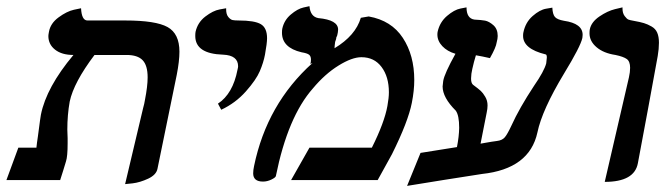

<svg xmlns="http://www.w3.org/2000/svg" viewBox="-20 -589 2175 628"><path d="M389.2 13.2 448.2 -235.8Q452.1 -249 454.1 -262.2Q462.9 -307.1 462.9 -335.9Q462.9 -375 446.5 -392.1Q430.2 -409.2 394 -409.2H289.1Q221.2 -319.3 208 -256.8Q200.2 -212.9 200.2 -165Q200.2 -160.2 200.7 -150.6Q201.2 -141.1 201.2 -137.2V-120.1Q201.2 -77.1 195.8 -61Q192.9 -51.3 186.5 -30.5Q180.2 -9.8 176.8 0H1L40 -106H99.1Q99.1 -109.9 101.1 -123Q103 -136.2 104 -143.1Q112.8 -210.9 113.8 -213.9Q131.8 -303.7 220.2 -409.2Q182.1 -409.2 160.2 -426.5Q138.2 -443.8 138.2 -471.2Q138.2 -475.1 140.1 -484.9Q145 -512.7 171.6 -532.2Q198.2 -551.8 221.7 -557.1L245.1 -562Q247.1 -522 266.1 -522H390.1Q489.3 -522 528.1 -500.5Q566.9 -479 566.9 -419.9Q566.9 -389.2 558.1 -344.2L495.1 -37.1Q491.2 -17.1 464.6 -4.6Q438 7.8 413.6 10.7Z M703.6 -230 692.9 -250Q741.7 -282.2 756.8 -360.8Q758.8 -368.7 758.8 -372.1Q758.8 -408.2 709.5 -410.2Q618.7 -413.1 618.7 -471.2Q618.7 -480 619.6 -484.9Q626.5 -515.6 651.6 -534.9Q676.8 -554.2 698.2 -558.1L719.7 -562V-558.1Q719.7 -542 726.8 -533.4Q733.9 -524.9 740.7 -523.4Q747.6 -522 760.7 -522Q812.5 -522 833 -510Q853.5 -498 853.5 -463.9Q853.5 -447.8 846.7 -410.2Q841.8 -384.3 829.8 -356.2Q817.9 -328.1 784.2 -290Q750.5 -252 703.6 -230Z M1160.2 -530.8 1186 -535.2Q1260.3 -522 1297.6 -465.1Q1335 -408.2 1335 -327.1Q1335 -293 1327.1 -252.9Q1314.9 -190.9 1262.2 -85Q1255.4 -71.8 1238.8 -42.5Q1222.2 -13.2 1215.3 0H932.1L992.2 -106H1196.3Q1237.3 -188 1247.1 -242.2Q1252 -269 1252 -287.1Q1252 -337.9 1228 -369.9Q1204.1 -401.9 1162.1 -401.9Q1131.3 -401.9 1087.2 -374.5Q1043 -347.2 1003.4 -299.8Q921.4 -207 882.3 -13.2Q881.3 -8.3 867.7 -1.7Q854 4.9 840.3 4.9Q808.1 4.9 808.1 -22Q808.1 -32.7 811 -45.9Q853 -249 1002 -382.8L995.1 -379.9Q997.1 -385.7 997.1 -394Q997.1 -405.3 990.7 -410.2Q984.4 -415 966.3 -418Q902.3 -433.1 902.3 -481.9Q902.3 -490.7 903.3 -495.1Q909.2 -522.9 931.2 -541.5Q953.1 -560.1 972.7 -564.5L992.2 -568.8Q995.1 -534.7 1021 -529.8Q1085.9 -523.9 1085.9 -492.2Q1085.9 -487.3 1085 -482.9Q1084 -473.1 1079.1 -463.9L1080.1 -464.8Q1080.1 -462.9 1078.6 -459Q1077.1 -455.1 1076.2 -452.1Q1074.2 -438 1074.2 -431.2Q1143.1 -472.7 1160.2 -530.8Z M1605.5 -127.9Q1622.6 -129.9 1631.1 -139.9Q1639.6 -149.9 1652.8 -178.2Q1678.7 -235.4 1726.6 -308.1Q1759.8 -356 1766.6 -381.8Q1768.6 -397.9 1768.6 -400.9Q1768.6 -410.6 1764.6 -411.1Q1690.4 -429.2 1690.9 -472.2Q1690.9 -479 1691.9 -482.9Q1698.7 -516.1 1722.2 -536.6Q1745.6 -557.1 1766.1 -560.5L1786.6 -564Q1787.6 -542 1795.2 -533.4Q1802.7 -524.9 1824.7 -521Q1885.7 -512.2 1885.7 -475.1Q1885.7 -474.1 1885.3 -470Q1884.8 -465.8 1884.8 -464.8Q1878.9 -437 1824.7 -348.1Q1752.9 -229 1737.8 -155.8Q1711.9 -36.6 1556.6 -20Q1518.6 -14.2 1432.1 -0.5Q1345.7 13.2 1311.5 19L1355.5 -88.9L1474.6 -107.9Q1481.4 -142.1 1481.9 -170.9Q1481.9 -211.9 1470.7 -227.1Q1427.7 -270 1427.7 -306.2Q1427.7 -310.1 1429.7 -324.2Q1433.6 -348.1 1469.7 -413.1Q1442.9 -420.9 1426.8 -438Q1410.6 -455.1 1410.6 -476.1Q1410.6 -481.9 1411.6 -485.8Q1418.5 -516.6 1442.1 -536.9Q1465.8 -557.1 1485.8 -561L1505.9 -564.9Q1505.9 -528.8 1531.7 -524.9Q1553.7 -523.9 1566.7 -521.5Q1579.6 -519 1593.8 -506.6Q1607.9 -494.1 1607.9 -471.2Q1607.9 -462.4 1604.5 -450.2Q1602.5 -434.1 1582.5 -398.9Q1556.6 -404.8 1536.6 -408.2Q1529.8 -386.2 1524.9 -363.8Q1521 -347.7 1520.8 -332.8Q1520.5 -317.9 1526.9 -312Q1545.9 -297.9 1552.7 -291.5Q1559.6 -285.2 1567.1 -272.5Q1574.7 -259.8 1574.7 -244.1Q1574.7 -233.4 1571.8 -220.2L1551.8 -119.1Q1557.6 -120.1 1568.6 -122.1Q1579.6 -124 1588.6 -125.5Q1597.7 -127 1605.5 -127.9Z M1958 5.9 2037.1 -335.9Q2041 -353 2041 -367.2Q2041 -388.2 2030 -396Q2019 -403.8 1993.2 -409.2Q1954.1 -415 1931.2 -434.6Q1908.2 -454.1 1908.2 -480Q1908.2 -488.8 1909.2 -493.2Q1914.1 -517.1 1940.7 -535.2Q1967.3 -553.2 1991.7 -559.1L2016.1 -564.9V-561Q2016.1 -545.9 2023.2 -536.4Q2030.3 -526.9 2035.6 -524.9Q2041 -522.9 2052.2 -521Q2074.2 -517.1 2086.2 -513.4Q2098.1 -509.8 2111.1 -502.4Q2124 -495.1 2129.6 -482.2Q2135.3 -469.2 2135.3 -449.2Q2135.3 -429.2 2131.3 -405.8Q2121.6 -351.6 2099.9 -234.4Q2078.1 -117.2 2066.4 -55.2Q2055.2 5.9 1958 5.9Z"/></svg>

Font: Linux Libertine
Style: Semibold Italic
Weight: 600
Italic angle: -11.5°
Designer: Philipp H. Poll
Foundry: Philipp H. Poll
Version: Version 5.1.2 ; ttfautohint (v0.9)